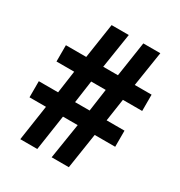

<svg xmlns="http://www.w3.org/2000/svg" viewBox="-169 -832 891 949"><g transform="rotate(30 276.5 -357.0)"><path d="M426 -422H536V-515H440L471 -714H374L344 -515H260L291 -714H193L163 -515H47V-422H148L130 -294H20V-202H114L84 0H181L211 -202H295L263 0H361L392 -202H509V-294H407ZM227 -294 245 -422H328L310 -294Z"/></g></svg>

Font: Noto Sans Display SemiCondensed
Style: Bold
Weight: 700
Width: 4
Designer: Monotype Design Team
Foundry: Monotype Imaging Inc.
Version: Version 1.900